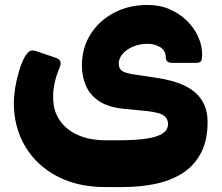

<svg xmlns="http://www.w3.org/2000/svg" viewBox="-20 -563 896 776"><path d="M404 193Q294 193 211 149.5Q128 106 82 29Q36 -48 36 -147Q36 -175 41.5 -209Q47 -243 57 -276Q67 -309 80 -333Q89 -348 99 -355.5Q109 -363 130 -355L198 -332Q218 -326 223 -317Q228 -308 221 -290Q207 -257 200.5 -226.5Q194 -196 195 -167Q195 -115 221.5 -76.5Q248 -38 295.5 -17Q343 4 408 4H457Q529 4 573.5 -3Q618 -10 638.5 -24.5Q659 -39 659 -61Q659 -79 648.5 -90Q638 -101 619.5 -106Q601 -111 575 -114L483 -123Q419 -129 381.5 -153.5Q344 -178 327.5 -216Q311 -254 311 -299Q311 -368 345 -423Q379 -478 439 -510.5Q499 -543 577 -543Q626 -543 666 -525.5Q706 -508 735.5 -479Q765 -450 781 -414.5Q797 -379 797 -342Q797 -325 793 -317Q789 -309 773 -309H675Q650 -309 650 -332Q649 -360 626.5 -373Q604 -386 578 -386Q544 -386 517.5 -374.5Q491 -363 475.5 -345Q460 -327 460 -306Q460 -285 474 -276Q488 -267 523 -262L609 -249Q680 -239 726.5 -216.5Q773 -194 796 -157.5Q819 -121 819 -70Q819 6 791 57.5Q763 109 715.5 138.5Q668 168 606.5 180.5Q545 193 476 193Z"/></svg>

Font: Rubik ExtraBold
Style: Regular
Weight: 800
Designer: Hubert and Fischer
Foundry: Hubert and Fischer
Version: Version 2.300;gftools[0.9.30]